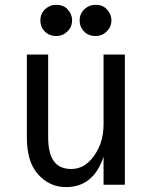

<svg xmlns="http://www.w3.org/2000/svg" viewBox="-20 -762 626 792"><path d="M374 -742.2Q402.8 -742.2 419.9 -724.6Q439.5 -704.6 439.5 -677.7Q439.5 -650.9 419.9 -631.8Q400.9 -613.3 374 -613.3Q346.2 -613.3 328.1 -630.9Q308.6 -649.9 308.6 -677.7Q308.6 -705.6 328.1 -723.9Q347.7 -742.2 374 -742.2ZM211.9 -742.2Q240.7 -742.2 257.8 -724.6Q277.3 -704.6 277.3 -677.7Q277.3 -650.9 257.8 -631.8Q238.8 -613.3 211.9 -613.3Q184.1 -613.3 166 -630.9Q146.5 -649.9 146.5 -677.7Q146.5 -705.6 166 -723.9Q185.5 -742.2 211.9 -742.2ZM495.1 0H407.2V-115.7Q365.7 9.8 252.4 9.8Q183.1 9.8 135.3 -44.9Q90.8 -95.7 90.8 -195.8V-537.1H178.7V-195.8Q178.7 -127 203.6 -95.2Q227.1 -64.9 273.9 -64.9Q323.2 -64.9 358.4 -106.9Q407.2 -165 407.2 -248V-537.1H495.1Z"/></svg>

Font: Consola Mono
Style: Book
Weight: 400
Monospace: yes
Designer: Wojciech Kalinowski "wmk69" (wmk69@o2.pl)
Foundry: Wojciech Kalinowski "wmk69" (wmk69@o2.pl)
Version: Version 2.1.0